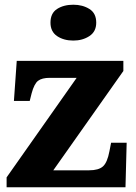

<svg xmlns="http://www.w3.org/2000/svg" viewBox="-20 -794 576 814"><path d="M8 0V-42L305 -464H191Q158 -464 141.5 -451.5Q125 -439 114 -398L106 -366H39L51 -536H503V-493L206 -72H358Q398 -72 416.5 -88.5Q435 -105 444 -153L451 -189H517L512 0ZM291 -622Q250 -622 222 -641Q194 -660 194 -698Q194 -738 222 -756Q250 -774 291 -774Q330 -774 359 -756Q388 -738 388 -698Q388 -660 359 -641Q330 -622 291 -622Z"/></svg>

Font: Noto Serif Sinhala ExtraBold
Style: Regular
Weight: 800
Designer: Jelle Bosma - Monotype Design Team
Foundry: Monotype Imaging Inc.
Version: Version 2.007; ttfautohint (v1.8.4.7-5d5b)